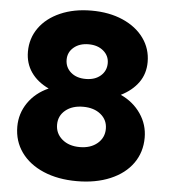

<svg xmlns="http://www.w3.org/2000/svg" viewBox="-57 -839 834 949"><g transform="rotate(5 360.0 -365.0)"><path d="M43 -185Q43 -250 79.5 -303.5Q116 -357 181 -386Q124 -413 93.5 -457Q63 -501 63 -559Q63 -625 100 -677Q137 -729 204.5 -758.5Q272 -788 359 -788Q447 -788 514.5 -758.5Q582 -729 619.5 -677Q657 -625 657 -559Q657 -501 626 -457.5Q595 -414 539 -386Q602 -357 638.5 -303.5Q675 -250 675 -185Q675 -113 636 -58Q597 -3 525 27.5Q453 58 359 58Q265 58 193.5 27.5Q122 -3 82.5 -58Q43 -113 43 -185ZM359 -111Q413 -111 446.5 -139.5Q480 -168 480 -212Q480 -256 446.5 -283.5Q413 -311 359 -311Q305 -311 271.5 -283.5Q238 -256 238 -212Q238 -168 271.5 -139.5Q305 -111 359 -111ZM359 -449Q405 -449 433 -473.5Q461 -498 461 -536Q461 -573 432.5 -597Q404 -621 359 -621Q314 -621 285.5 -597Q257 -573 257 -536Q257 -498 285 -473.5Q313 -449 359 -449Z"/></g></svg>

Font: LINE Seed JP_TTF ExtraBold
Style: Regular
Weight: 800
Designer: LY Corporation & Fontrix & Fontworks
Version: Version 1.015